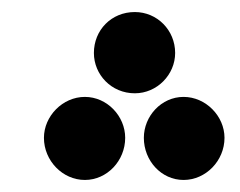

<svg xmlns="http://www.w3.org/2000/svg" viewBox="-20 -270 398 319"><path d="M204 -115C241 -115 271 -146 271 -182C271 -220 241 -250 204 -250C165 -250 136 -220 136 -182C136 -146 165 -115 204 -115ZM121 29C158 29 188 -3 188 -41C188 -77 158 -109 121 -109C84 -109 53 -77 53 -41C53 -3 84 29 121 29ZM285 29C322 29 353 -3 353 -41C353 -77 322 -109 285 -109C248 -109 219 -77 219 -41C219 -3 248 29 285 29Z"/></svg>

Font: Noto Sans Arabic UI XBd
Style: Regular
Weight: 800
Designer: Monotype Design Team, Nadine Chahine and Nizar Qandah
Foundry: Monotype Imaging Inc.
Version: Version 2.010